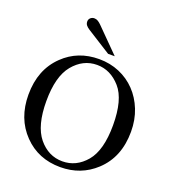

<svg xmlns="http://www.w3.org/2000/svg" viewBox="-159 -1018 1041 1153"><g transform="rotate(20 361.0 -441.0)"><path d="M438 -723.6H395.5L241.7 -820.8Q225.6 -831.1 218.5 -840.8Q211.4 -850.6 211.4 -863.8Q211.4 -877.9 221.7 -887Q231.9 -896 245.6 -896Q258.8 -896 269.5 -889.2Q280.3 -882.3 290 -872.6ZM357.4 -22.9Q445.8 -22.9 507.8 -96.2Q570.3 -170.4 570.3 -330.6Q570.3 -494.1 507.3 -565.9Q443.4 -638.7 357.4 -638.7Q268.1 -638.7 205.6 -563Q144 -488.3 144 -330.6Q144 -173.8 205.6 -98.1Q267.6 -22.9 357.4 -22.9ZM130.4 -587.4Q221.7 -675.8 357.4 -675.8Q427.2 -675.8 487.1 -650.4Q546.9 -625 590.8 -579.1Q634.8 -533.2 659.9 -470Q685.1 -406.7 685.1 -330.6Q685.1 -168 581.5 -71.8Q488.8 14.2 357.4 14.2Q216.3 14.2 124 -81.1Q29.8 -178.2 29.8 -330.6Q29.8 -491.2 130.4 -587.4Z"/></g></svg>

Font: Dima Niloofar
Style: Regular
Weight: 400
Designer: R.Balvardi
Foundry: Dima Software Group
Version: Version 3.00;November 13, 2018;FontCreator 11.5.0.2427 64-bi